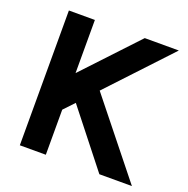

<svg xmlns="http://www.w3.org/2000/svg" viewBox="-125 -818 917 937"><g transform="rotate(20 333.0 -350.0)"><path d="M76 0V-700H211V-424L470 -700H647L351 -384L658 0H489L262 -288L211 -234V0Z"/></g></svg>

Font: Figtree Light
Style: Bold
Weight: 700
Version: Version 2.002